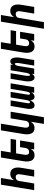

<svg xmlns="http://www.w3.org/2000/svg" viewBox="1605 -2380 990 4240"><g transform="rotate(-90 2100.0 -260.0)"><path d="M21 0 142 -735H289L241 -444Q252 -462 267 -478.5Q282 -495 300 -506.5Q318 -518 338.5 -523Q359 -528 379 -528Q408 -528 433.5 -519Q459 -510 477 -491.5Q495 -473 505 -448Q515 -423 518.5 -396Q522 -369 520.5 -341Q519 -313 514 -285L467 0H320L370 -304Q373 -322 373 -340Q373 -358 367 -373.5Q361 -389 347 -398.5Q333 -408 315 -408Q299 -408 283 -404Q267 -400 253.5 -389.5Q240 -379 232.5 -363.5Q225 -348 223 -333L168 0Z M794 8Q765 8 739.5 -1Q714 -10 696 -28.5Q678 -47 668.5 -72Q659 -97 655.5 -124Q652 -151 653.5 -179Q655 -207 660 -235L742 -735H889L854 -520H1153L1133 -400H834L803 -216Q800 -198 800.5 -180Q801 -162 806.5 -146.5Q812 -131 826 -121.5Q840 -112 858 -112Q874 -112 890.5 -116Q907 -120 920 -130.5Q933 -141 940.5 -156.5Q948 -172 951 -187L971 -312H1118L1067 0H920L932 -76Q921 -58 906.5 -41.5Q892 -25 873.5 -13.5Q855 -2 834.5 3Q814 8 794 8Z M1484 215 1532 -76Q1521 -58 1506.5 -41.5Q1492 -25 1473.5 -13.5Q1455 -2 1434.5 3Q1414 8 1394 8Q1365 8 1339.5 -1Q1314 -10 1296 -28.5Q1278 -47 1268.5 -72Q1259 -97 1255.5 -124Q1252 -151 1253.5 -179Q1255 -207 1260 -235L1342 -735H1489L1403 -216Q1400 -198 1400.5 -180Q1401 -162 1406.5 -146.5Q1412 -131 1426 -121.5Q1440 -112 1458 -112Q1474 -112 1490.5 -116Q1507 -120 1520 -130.5Q1533 -141 1540.5 -156.5Q1548 -172 1551 -187L1606 -520H1753L1631 215Z M1894 8Q1875 8 1859.5 0.5Q1844 -7 1834.5 -21Q1825 -35 1820.5 -52Q1816 -69 1815 -87Q1814 -105 1815.5 -123.5Q1817 -142 1820 -160L1880 -520H2003L1940 -140Q1939 -132 1939 -124Q1939 -116 1941.5 -109Q1944 -102 1950 -97Q1956 -92 1963 -92Q1972 -92 1979.5 -98.5Q1987 -105 1991.5 -113Q1996 -121 1999.5 -129.5Q2003 -138 2005 -146.5Q2007 -155 2008.5 -163.5Q2010 -172 2012 -181L2068 -520H2192L2129 -140Q2128 -132 2127.5 -124Q2127 -116 2130 -109Q2133 -102 2138.5 -97Q2144 -92 2152 -92Q2161 -92 2168 -98.5Q2175 -105 2180 -113Q2185 -121 2188 -129.5Q2191 -138 2193 -146.5Q2195 -155 2197 -163.5Q2199 -172 2201 -181L2257 -520H2380L2294 0H2171L2182 -66Q2174 -51 2164.5 -37.5Q2155 -24 2142 -13.5Q2129 -3 2113 2.5Q2097 8 2082 8Q2063 8 2047.5 0Q2032 -8 2022.5 -22.5Q2013 -37 2009 -54.5Q2005 -72 2004 -90Q1997 -72 1987 -54.5Q1977 -37 1963 -22.5Q1949 -8 1930.5 0Q1912 8 1894 8Z M2509 8Q2490 8 2474.5 0Q2459 -8 2449.5 -22.5Q2440 -37 2434 -53.5Q2428 -70 2425.5 -88Q2423 -106 2422.5 -124.5Q2422 -143 2423 -161Q2424 -179 2427 -198Q2430 -217 2433 -235L2480 -520H2603L2553 -219Q2552 -212 2550.5 -205Q2549 -198 2548.5 -191.5Q2548 -185 2547 -178Q2546 -171 2546 -164.5Q2546 -158 2545.5 -151Q2545 -144 2545 -137.5Q2545 -131 2545.5 -124.5Q2546 -118 2547 -111.5Q2548 -105 2551.5 -98.5Q2555 -92 2561 -92Q2571 -92 2578.5 -99.5Q2586 -107 2591 -115.5Q2596 -124 2599 -133Q2602 -142 2605 -151Q2608 -160 2609.5 -169Q2611 -178 2613 -187L2668 -520H2792L2783 -465Q2789 -477 2797 -488.5Q2805 -500 2815 -509Q2825 -518 2838.5 -523Q2852 -528 2864 -528Q2883 -528 2898.5 -520Q2914 -512 2924 -497.5Q2934 -483 2939.5 -466.5Q2945 -450 2947.5 -432Q2950 -414 2950.5 -395.5Q2951 -377 2950 -359Q2949 -341 2946.5 -322Q2944 -303 2941 -285L2894 0H2771L2821 -301Q2822 -308 2823 -315Q2824 -322 2824.5 -328.5Q2825 -335 2826 -342Q2827 -349 2827.5 -355.5Q2828 -362 2828.5 -369Q2829 -376 2828.5 -382.5Q2828 -389 2827.5 -395.5Q2827 -402 2826 -408.5Q2825 -415 2822 -421.5Q2819 -428 2813 -428Q2803 -428 2795 -420.5Q2787 -413 2782 -404.5Q2777 -396 2774 -387Q2771 -378 2768 -369Q2765 -360 2763.5 -351Q2762 -342 2761 -333L2706 0H2582L2591 -55Q2585 -43 2576.5 -31.5Q2568 -20 2558 -11Q2548 -2 2534.5 3Q2521 8 2509 8Z M3194 8Q3165 8 3139.5 -1Q3114 -10 3096 -28.5Q3078 -47 3068.5 -72Q3059 -97 3055.5 -124Q3052 -151 3053.5 -179Q3055 -207 3060 -235L3142 -735H3289L3254 -520H3553L3533 -400H3234L3203 -216Q3200 -198 3200.5 -180Q3201 -162 3206.5 -146.5Q3212 -131 3226 -121.5Q3240 -112 3258 -112Q3274 -112 3290.5 -116Q3307 -120 3320 -130.5Q3333 -141 3340.5 -156.5Q3348 -172 3351 -187L3371 -312H3518L3467 0H3320L3332 -76Q3321 -58 3306.5 -41.5Q3292 -25 3273.5 -13.5Q3255 -2 3234.5 3Q3214 8 3194 8Z M3585 215 3742 -735H3889L3841 -444Q3852 -462 3867 -478.5Q3882 -495 3900 -506.5Q3918 -518 3938.5 -523Q3959 -528 3979 -528Q4008 -528 4033.5 -519Q4059 -510 4077 -491.5Q4095 -473 4105 -448Q4115 -423 4118.5 -396Q4122 -369 4120.5 -341Q4119 -313 4114 -285L4067 0H3920L3970 -304Q3973 -322 3973 -340Q3973 -358 3967 -373.5Q3961 -389 3947 -398.5Q3933 -408 3915 -408Q3899 -408 3883 -404Q3867 -400 3853.5 -389.5Q3840 -379 3832.5 -363.5Q3825 -348 3823 -333L3732 215Z"/></g></svg>

Font: Iosevka Heavy Extended Oblique
Style: Regular
Weight: 900
Width: 7
Italic angle: -9°
Monospace: yes
Designer: Belleve Invis
Foundry: Belleve Invis
Version: Version 32.5.0; ttfautohint (v1.8.4)